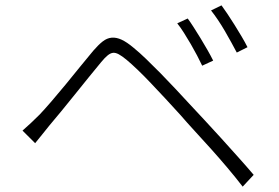

<svg xmlns="http://www.w3.org/2000/svg" viewBox="-20 -738 1040 716"><path d="M680 -669Q689 -657 701.5 -637.5Q714 -618 727.5 -596Q741 -574 753.5 -552Q766 -530 775 -512L734 -493Q726 -510 715 -531Q704 -552 691.5 -573.5Q679 -595 666 -615.5Q653 -636 641 -651ZM806 -718Q815 -706 828 -686.5Q841 -667 854.5 -645.5Q868 -624 881 -602Q894 -580 903 -562L863 -542Q854 -559 842.5 -580Q831 -601 818.5 -622.5Q806 -644 792.5 -664Q779 -684 767 -699ZM64 -251Q81 -266 95.5 -279.5Q110 -293 128 -311Q146 -330 171.5 -359.5Q197 -389 224.5 -422.5Q252 -456 279 -489.5Q306 -523 328 -549Q347 -571 363 -583.5Q379 -596 396.5 -597.5Q414 -599 433.5 -590Q453 -581 478 -560Q499 -543 525 -518Q551 -493 579 -464.5Q607 -436 634.5 -406.5Q662 -377 686 -351Q711 -324 741.5 -291.5Q772 -259 803.5 -224Q835 -189 866.5 -154Q898 -119 926 -86L885 -42Q858 -77 828 -112.5Q798 -148 767.5 -182Q737 -216 707.5 -248Q678 -280 653 -309Q626 -339 598 -369Q570 -399 543.5 -427Q517 -455 493.5 -477.5Q470 -500 452 -515Q435 -529 423 -535.5Q411 -542 401.5 -541Q392 -540 381.5 -531.5Q371 -523 357 -506Q337 -482 311.5 -450.5Q286 -419 259.5 -386Q233 -353 208 -322.5Q183 -292 165 -271Q151 -254 136.5 -235.5Q122 -217 111 -204Z"/></svg>

Font: SpoqaHanSansJP-Light
Style: Regular
Weight: 300
Designer: [Source Han Sans]
Ryoko NISHIZUKA  (kana & ideographs); Paul D. Hunt (Latin, Greek & Cyrillic); Wenlong ZHANG  (bopomofo
Foundry: Spoqa (http://bi.spoqa.com)
Version: Version 1.002.20150607